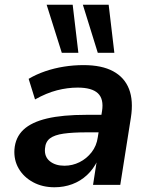

<svg xmlns="http://www.w3.org/2000/svg" viewBox="-20 -781 640 811"><path d="M210 10Q159 10 119.5 -11.5Q80 -33 59 -69Q38 -105 41 -150Q45 -201 79 -233Q113 -265 178.5 -280.5Q244 -296 345 -296H423L412 -222H347Q287 -222 248.5 -216.5Q210 -211 191 -196.5Q172 -182 170 -153Q167 -119 190.5 -100Q214 -81 252 -81Q286 -81 316 -96Q346 -111 367 -138Q388 -165 393 -201L411 -312Q419 -363 393.5 -387Q368 -411 308 -411Q265 -411 220.5 -399.5Q176 -388 128 -361L101 -448Q133 -467 171 -480Q209 -493 250 -499.5Q291 -506 333 -506Q410 -506 458 -480Q506 -454 525 -405Q544 -356 533 -285L488 0H373L389 -103H392Q375 -67 347.5 -41.5Q320 -16 285 -3Q250 10 210 10ZM393 -558 330 -761H439L463 -558ZM241 -558 177 -761H287L311 -558Z"/></svg>

Font: Nunito Sans 9pt
Style: Bold Italic
Weight: 700
Italic angle: -9°
Version: Version 3.101;gftools[0.9.27]